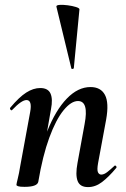

<svg xmlns="http://www.w3.org/2000/svg" viewBox="-20 -754 515 783"><path d="M339 9Q306 9 296.5 -16Q287 -41 296 -89L325 -248Q343 -342 298 -342Q270 -342 239 -304Q208 -266 181 -192.5Q154 -119 136 -12L118 -13Q138 -132 172.5 -218.5Q207 -305 252.5 -352Q298 -399 349 -399Q391 -399 408 -367Q425 -335 413 -267L380 -89Q375 -61 379.5 -51.5Q384 -42 393 -42Q404 -42 417 -52Q430 -62 446 -77Q449 -81 453 -77Q457 -73 454 -69Q423 -32 396 -11.5Q369 9 339 9ZM80 8Q61 8 54 5.5Q47 3 47 0Q47 -4 52.5 -26Q58 -48 62 -74L103 -297Q112 -346 88 -346Q78 -346 63.5 -336Q49 -326 30 -306Q27 -302 23 -306.5Q19 -311 22 -315Q58 -358 87 -376.5Q116 -395 144 -395Q176 -395 186 -372.5Q196 -350 188 -309L136 -12Q131 8 80 8ZM271 -475 210 -727Q209 -733 223 -734Q237 -735 256 -732.5Q275 -730 289.5 -725.5Q304 -721 304 -716L281 -476Q281 -474 276.5 -473Q272 -472 271 -475Z"/></svg>

Font: Cormorant Light
Style: Bold Italic
Weight: 700
Italic angle: -10°
Version: Version 4.000